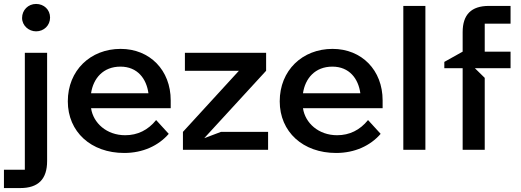

<svg xmlns="http://www.w3.org/2000/svg" viewBox="-50 -760 2641 974"><path d="M-30 194H53C144 194 189 149 189 57V-492H76V101H-30ZM133 -601C173 -601 204 -631 204 -671C204 -711 173 -740 133 -740C93 -740 62 -709 62 -669C62 -630 96 -601 133 -601Z M580 16C675 16 754 -21 806 -81L742 -151C701 -100 648 -74 585 -74C491 -74 423 -136 412 -211H816V-251C816 -404 710 -512 562 -512C409 -512 294 -403 294 -246C294 -91 412 16 580 16ZM703 -287H412C423 -362 473 -422 561 -422C648 -422 693 -360 703 -287Z M878 0H1310V-91H1071L986 -59L1300 -401V-492H888V-401H1162L878 -91Z M1655 16C1750 16 1829 -21 1881 -81L1817 -151C1776 -100 1723 -74 1660 -74C1566 -74 1498 -136 1487 -211H1891V-251C1891 -404 1785 -512 1637 -512C1484 -512 1369 -403 1369 -246C1369 -91 1487 16 1655 16ZM1778 -287H1487C1498 -362 1548 -422 1636 -422C1723 -422 1768 -360 1778 -287Z M1996 0H2108V-730H1996Z M2297 0H2409V-365L2359 -414H2540V-498H2409V-640H2540V-730H2430C2341 -730 2297 -686 2297 -597V-498L2204 -446V-414H2297Z"/></svg>

Font: LaHaus Display SemiBold
Style: Regular
Weight: 600
Designer: We are Make, BastardaType, Dalton Maag Ltd
Foundry: BastardaType, Dalton Maag Ltd
Version: Version 3.100;Glyphs 3.3 (3331)